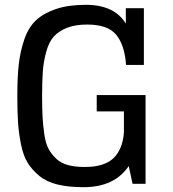

<svg xmlns="http://www.w3.org/2000/svg" viewBox="-20 -764 721 798"><path d="M382 -301H495V-212Q489 -142 451 -106Q413 -70 332 -70Q291 -70 262 -78Q233 -86 213.5 -104.5Q194 -123 182 -145Q170 -167 164.5 -204Q159 -241 157 -276Q155 -311 155 -365Q155 -427 158 -467.5Q161 -508 172 -548.5Q183 -589 203 -611.5Q223 -634 257.5 -648Q292 -662 342 -662Q428 -662 463 -619.5Q498 -577 504 -494H578V-730H503V-666Q455 -744 337 -744Q264 -744 212.5 -726.5Q161 -709 129.5 -679.5Q98 -650 81 -600Q64 -550 58 -496.5Q52 -443 52 -365Q52 -299 55 -254.5Q58 -210 67.5 -163Q77 -116 95.5 -86.5Q114 -57 144 -32.5Q174 -8 219.5 3Q265 14 327 14Q456 14 515 -74L531 0H585V-369H382Z"/></svg>

Font: Glegoo
Style: Bold
Weight: 700
Version: Version 2.0.1; ttfautohint (v0.9) -r 48 -G 60